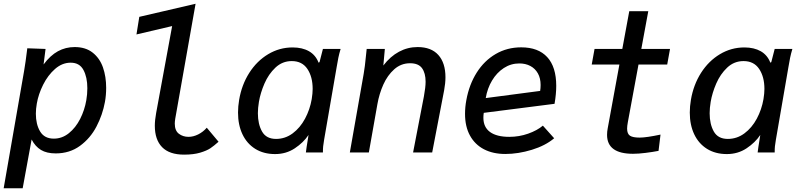

<svg xmlns="http://www.w3.org/2000/svg" viewBox="-26 -810 4246 1020"><path d="M117 -538 119 -553.5 216 -550 205.5 -467.5Q241 -515.5 281.8 -537.8Q322.5 -560 370.5 -560Q429 -560 466.5 -530.2Q504 -500.5 521 -451.8Q538 -403 538 -344Q538 -304 531.5 -268.5Q519 -200 486.5 -137.8Q454 -75.5 399 -35.2Q344 5 270 5Q222 5 191.5 -13.5Q161 -32 142 -69L94.5 190H-6.5L102 -433Q110.5 -483 117 -538ZM432.5 -277.5Q438 -309 438 -341.5Q438 -400 417.2 -438.5Q396.5 -477 349.5 -477Q304.5 -477 266.5 -443.8Q228.5 -410.5 203.2 -360Q178 -309.5 169.5 -259.5Q164.5 -231 164.5 -206Q164.5 -149.5 187.2 -111.5Q210 -73.5 260 -73.5Q304 -73.5 340 -102.5Q376 -131.5 399.8 -178.2Q423.5 -225 432.5 -277.5Z M796.5 -142Q796.5 -171.5 803.5 -209.5L888.5 -671.5L699 -627L714 -720.5L1013 -790L905 -179.5Q902.5 -163.5 902.5 -153.5Q902.5 -116 924.2 -99.5Q946 -83 975.5 -83Q1001 -83 1027 -96Q1053 -109 1072.5 -131.5L1135 -57Q1111 -35.5 1091.8 -22.5Q1072.5 -9.5 1037.5 1Q1002.5 11.5 952 11.5Q874 11.5 835.2 -28.2Q796.5 -68 796.5 -142Z M1238.5 -212Q1238.5 -245 1244.5 -280Q1258 -359.5 1298.2 -422.8Q1338.5 -486 1398.5 -522Q1458.5 -558 1528.5 -558Q1580 -558 1615.5 -537.8Q1651 -517.5 1666.5 -477L1671.5 -480L1689.5 -550H1783.5Q1776 -525 1771.5 -503.2Q1767 -481.5 1762.5 -453.5L1696 -68.5Q1692 -44.5 1690.8 -32.8Q1689.5 -21 1689.5 0H1599Q1600.5 -14 1603 -29.8Q1605.5 -45.5 1608 -61L1613 -93Q1586 -52.5 1540 -22Q1494 8.5 1435.5 8.5Q1374.5 8.5 1330 -19.2Q1285.5 -47 1262 -96.8Q1238.5 -146.5 1238.5 -212ZM1630 -283.5Q1635 -314.5 1635 -337.5Q1635 -402 1607 -443.8Q1579 -485.5 1524 -485.5Q1474 -485.5 1437.2 -450.8Q1400.5 -416 1379 -366.2Q1357.5 -316.5 1349.5 -269Q1344 -236 1344 -208.5Q1344 -150.5 1366.2 -111.2Q1388.5 -72 1440.5 -72Q1489 -72 1528.8 -101.5Q1568.5 -131 1594.5 -179.5Q1620.5 -228 1630 -283.5Z M1917.5 -507.5 1922 -550H2018.5L2010.5 -462Q2047.5 -510.5 2093.8 -535.2Q2140 -560 2192.5 -560Q2265 -560 2302.8 -517.8Q2340.5 -475.5 2340.5 -399.5Q2340.5 -368.5 2333.5 -330.5L2270 0H2168.5L2226 -298Q2235 -346.5 2235 -376Q2235 -421.5 2216 -447.8Q2197 -474 2152.5 -474Q2104.5 -474 2068.5 -442Q2032.5 -410 2010.5 -360.8Q1988.5 -311.5 1979 -257L1933.5 0H1832.5L1906 -417.5Q1913 -458 1917.5 -507.5Z M2444.5 -205Q2444.5 -242 2451.5 -278.5Q2466.5 -361 2506.5 -424.2Q2546.5 -487.5 2607.2 -523Q2668 -558.5 2743 -558.5Q2833.5 -558.5 2881.2 -506.5Q2929 -454.5 2929 -353.5Q2929 -310.5 2920 -258.5L2544 -210.5Q2542 -198.5 2542 -184.5Q2542 -134.5 2577.2 -108.8Q2612.5 -83 2680 -83Q2732 -83 2780 -100Q2828 -117 2858 -142.5L2918 -75.5Q2872 -36.5 2799.5 -14.2Q2727 8 2658.5 8Q2593 8 2545 -17Q2497 -42 2470.8 -89.8Q2444.5 -137.5 2444.5 -205ZM2846 -358.5Q2846 -394.5 2831.5 -420.2Q2817 -446 2791.5 -459.5Q2766 -473 2733 -473Q2688 -473 2650.5 -448.5Q2613 -424 2588 -382.2Q2563 -340.5 2554.5 -289L2843.5 -327Q2846 -341 2846 -358.5Z M3199 -93.5Q3199 -111 3202.5 -128.5L3264.5 -467H3117.5L3132.5 -550H3280L3317 -750.5H3418L3381 -550H3533.5L3518.5 -467H3366L3309.5 -161.5Q3305.5 -140 3305.5 -127Q3305.5 -99 3320.8 -89Q3336 -79 3372 -79Q3407.5 -79 3483 -95L3472.5 -8.5Q3441.5 -2.5 3403.8 2.2Q3366 7 3337 7Q3199 7 3199 -93.5Z M3638.5 -212Q3638.5 -245 3644.5 -280Q3658 -359.5 3698.2 -422.8Q3738.5 -486 3798.5 -522Q3858.5 -558 3928.5 -558Q3980 -558 4015.5 -537.8Q4051 -517.5 4066.5 -477L4071.5 -480L4089.5 -550H4183.5Q4176 -525 4171.5 -503.2Q4167 -481.5 4162.5 -453.5L4096 -68.5Q4092 -44.5 4090.8 -32.8Q4089.5 -21 4089.5 0H3999Q4000.5 -14 4003 -29.8Q4005.5 -45.5 4008 -61L4013 -93Q3986 -52.5 3940 -22Q3894 8.5 3835.5 8.5Q3774.5 8.5 3730 -19.2Q3685.5 -47 3662 -96.8Q3638.5 -146.5 3638.5 -212ZM4030 -283.5Q4035 -314.5 4035 -337.5Q4035 -402 4007 -443.8Q3979 -485.5 3924 -485.5Q3874 -485.5 3837.2 -450.8Q3800.5 -416 3779 -366.2Q3757.5 -316.5 3749.5 -269Q3744 -236 3744 -208.5Q3744 -150.5 3766.2 -111.2Q3788.5 -72 3840.5 -72Q3889 -72 3928.8 -101.5Q3968.5 -131 3994.5 -179.5Q4020.5 -228 4030 -283.5Z"/></svg>

Font: JuliaMono Medium
Style: Italic
Weight: 500
Italic angle: -9°
Monospace: yes
Designer: cormullion
Foundry: corm
Version: Version 0.054; ttfautohint (v1.8.4)